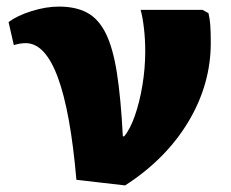

<svg xmlns="http://www.w3.org/2000/svg" viewBox="-20 -545 701 583"><path d="M360 18 212 1Q176 -414 58 -414Q41 -414 22 -408L6 -478Q33 -498 76.5 -511.5Q120 -525 159 -525Q210 -525 244.5 -506.5Q279 -488 301 -444Q323 -400 335 -323.5Q347 -247 353 -131H357Q375 -152 389.5 -193.5Q404 -235 412.5 -286.5Q421 -338 421 -389Q421 -426 417 -460Q413 -494 407 -515H595L613 -505Q617 -489 618.5 -469Q620 -449 620 -415Q620 -289 552 -175.5Q484 -62 360 18Z"/></svg>

Font: Literata 12pt ExtraBold
Style: Regular
Weight: 800
Designer: Latin by Veronika Burian and Jose Scaglione. Greek by Irene Vlachou. Cyrillic by Vera Evstafieva.
Foundry: TypeTogether
Version: Version 3.002